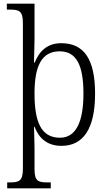

<svg xmlns="http://www.w3.org/2000/svg" viewBox="-20 -780 589 1040"><path d="M19 240H255V208H239C187 208 167 202 167 136V25C167 -23 164 -82 164 -93H167C192 -29 238 10 313 10C428 10 495 -78 495 -273C495 -462 433 -546 312 -546C236 -546 193 -503 168 -441H164C164 -461 167 -525 167 -568V-760H17V-728H33C83 -728 104 -721 104 -656V134C104 201 83 208 33 208H19ZM305 -34C200 -34 167 -124 167 -274C167 -416 202 -502 303 -502C395 -502 432 -425 432 -273C432 -121 392 -34 305 -34Z"/></svg>

Font: Noto Serif Bengali SemiCondensed Light
Style: Regular
Weight: 300
Width: 4
Designer: Juan Bruce, Universal Thirst, Indian Type Foundry and the Monotype Design Team.
Foundry: Monotype Imaging Inc.
Version: Version 2.003